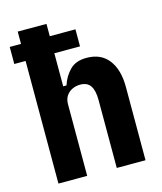

<svg xmlns="http://www.w3.org/2000/svg" viewBox="-111 -822 761 903"><g transform="rotate(-15 269.5 -370.0)"><path d="M201 0H61V-597H6V-680H61V-740H201V-680H326V-597H201V-436H217Q230 -477 259 -507Q288 -537 341 -537Q411 -537 448 -489Q485 -441 485 -357V0H345V-330Q345 -377 329.5 -400Q314 -423 280 -423Q259 -423 241 -414.5Q223 -406 212 -389.5Q201 -373 201 -349Z"/></g></svg>

Font: IBM Plex Sans Condensed
Style: Bold
Weight: 700
Width: 3
Designer: Mike Abbink, Paul van der Laan, Pieter van Rosmalen
Foundry: Bold Monday
Version: Version 3.201